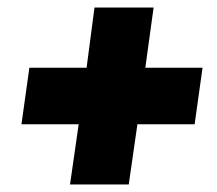

<svg xmlns="http://www.w3.org/2000/svg" viewBox="-20 -587 576 510"><path d="M388 -567 366 -407H518L497 -257H345L322 -97H166L189 -257H37L58 -407H210L231 -567Z"/></svg>

Font: Fira Sans Black
Style: Italic
Weight: 900
Italic angle: -8°
Designer: Carrois Corporate & Edenspiekermann AG
Foundry: Carrois Corporate GbR & Edenspiekermann AG
Version: Version 4.203